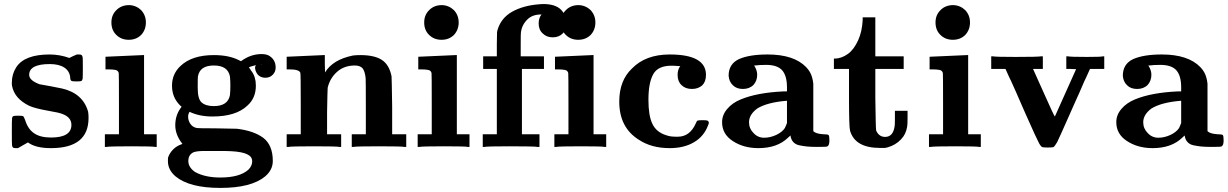

<svg xmlns="http://www.w3.org/2000/svg" viewBox="-20 -720 6018 941"><path d="M330 -108Q330 -146 284 -162Q270 -168 217 -177Q149 -189 122 -202Q51 -237 39 -299Q38 -302 38 -315Q38 -357 60 -391Q101 -453 223 -453Q272 -453 320 -436L338 -445L357 -453H366Q375 -453 379 -451Q383 -448 385 -440Q386 -435 386 -387Q386 -339 385 -334Q383 -326 379 -323Q375 -321 355 -321Q337 -321 331 -323Q324 -327 324 -341Q321 -372 295 -389Q269 -406 224 -406Q123 -406 123 -353Q123 -326 174 -307Q175 -307 230 -297Q278 -288 285 -286Q387 -262 412 -172Q414 -158 414 -142Q414 6 230 6Q154 6 117 -22Q86 -4 68 6H58Q49 6 45 4Q40 1 39 -8Q38 -14 38 -73Q38 -132 39 -138Q39 -147 44 -150Q48 -153 68 -153Q87 -153 93 -151Q97 -148 103 -132Q117 -87 147 -67Q177 -46 230 -46Q330 -46 330 -108Z M551 -671Q575 -695 613 -695Q647 -694 672 -670Q695 -645 695 -610Q695 -574 672 -549Q648 -525 611 -525Q574 -525 550 -549Q526 -572 526 -610Q526 -647 551 -671ZM500 -442 590 -446 680 -450H686V-62H748V0H740Q728 -3 625 -3Q516 -3 503 0H494V-62H563V-209Q563 -359 562 -362Q559 -374 547 -377Q534 -380 509 -380H497V-442Z M874 -15Q839 -59 839 -106Q839 -152 863 -187L870 -197L862 -204Q823 -243 823 -300Q823 -358 865 -397Q921 -450 1028 -450Q1101 -450 1149 -426L1161 -420Q1208 -455 1262 -455Q1281 -455 1295 -449Q1331 -430 1331 -389Q1331 -368 1317 -354Q1303 -339 1281 -339Q1262 -339 1249 -349Q1237 -359 1232 -376Q1227 -394 1235 -400H1234Q1230 -400 1227 -399Q1201 -392 1200 -390Q1200 -389 1202.5 -386Q1205 -383 1207 -380Q1211 -372 1213 -371Q1215 -368 1219 -362Q1220 -360 1221 -358Q1222 -356 1223 -354.5Q1224 -353 1224 -352Q1226 -346 1228 -342Q1229 -337 1231 -329Q1232 -327 1232.5 -322.5Q1233 -318 1233 -316Q1234 -311 1234 -300Q1234 -239 1192 -202Q1136 -149 1021 -149Q957 -149 909 -172Q902 -161 902 -148Q902 -129 913 -113Q924 -97 943 -93Q951 -91 1036 -91Q1139 -89 1141 -89Q1224 -79 1271 -44Q1317 -8 1317 69Q1317 113 1279 145Q1211 201 1060 201Q909 201 841 145Q803 113 803 70Q803 54 804 51Q812 29 829 12Q846 -5 870 -13ZM1264 -403Q1263 -403 1261 -404L1258 -403ZM950 -345Q949 -340 949 -300V-289Q949 -236 967 -219Q987 -200 1028 -200Q1097 -200 1107 -254Q1109 -272 1109 -300Q1109 -327 1107 -345Q1097 -399 1028 -399Q959 -399 950 -345ZM1081 20H1026H979Q947 20 929 26Q903 38 903 69Q903 100 936 123Q985 150 1060 150Q1154 150 1197 112Q1216 93 1216 71Q1216 48 1193 37Q1169 24 1112 21Z M1388 -442 1566 -450H1572V-407L1573 -365Q1611 -428 1710 -448Q1726 -450 1746 -450Q1816 -450 1852 -426Q1888 -402 1899 -346Q1900 -336 1902 -198V-62H1971V0H1962Q1948 -3 1837 -3Q1726 -3 1713 0H1704V-62H1773V-194Q1773 -332 1772 -337Q1769 -368 1758 -384Q1746 -399 1719 -399Q1667 -399 1632 -368Q1597 -337 1586 -290Q1585 -281 1583 -171V-62H1652V0H1643Q1630 -3 1519 -3Q1408 -3 1394 0H1385V-62H1454V-210Q1454 -357 1452 -363Q1447 -380 1398 -380H1385V-442Z M2084 -671Q2108 -695 2146 -695Q2180 -694 2205 -670Q2228 -645 2228 -610Q2228 -574 2205 -549Q2181 -525 2144 -525Q2107 -525 2083 -549Q2059 -572 2059 -610Q2059 -647 2084 -671ZM2033 -442 2123 -446 2213 -450H2219V-62H2281V0H2273Q2261 -3 2158 -3Q2049 -3 2036 0H2027V-62H2096V-209Q2096 -359 2095 -362Q2092 -374 2080 -377Q2067 -380 2042 -380H2030V-442Z M2614 0Q2600 -3 2478 -3Q2368 -3 2355 0H2346V-62H2415V-382H2348V-444H2415V-503L2416 -562L2418 -572Q2435 -631 2489 -662Q2544 -693 2622 -699Q2628 -699 2636 -700H2654Q2712 -697 2736 -665Q2758 -640 2758 -606Q2758 -576 2738 -556Q2719 -537 2689 -537Q2659 -537 2640 -556Q2620 -574 2620 -605Q2620 -632 2634 -649H2631Q2589 -649 2564 -624Q2537 -597 2533 -560Q2532 -557 2532 -498V-444H2646V-382H2538V-62H2624V0Z M2754 -671Q2778 -695 2816 -695Q2850 -694 2875 -670Q2898 -645 2898 -610Q2898 -574 2875 -549Q2851 -525 2814 -525Q2777 -525 2753 -549Q2729 -572 2729 -610Q2729 -647 2754 -671ZM2703 -442 2793 -446 2883 -450H2889V-62H2951V0H2943Q2931 -3 2828 -3Q2719 -3 2706 0H2697V-62H2766V-209Q2766 -359 2765 -362Q2762 -374 2750 -377Q2737 -380 2712 -380H2700V-442Z M3182 -357Q3158 -315 3158 -231Q3158 -153 3177 -114Q3196 -72 3246 -57Q3264 -50 3293 -50H3302Q3361 -50 3390 -115Q3395 -128 3399 -129Q3405 -131 3423 -131Q3443 -131 3447 -129Q3454 -126 3454 -117Q3454 -114 3450 -105Q3430 -52 3383 -24Q3334 6 3262 6Q3173 6 3111 -35Q3015 -95 3015 -222Q3015 -325 3077 -384Q3144 -453 3262 -453Q3440 -453 3440 -353Q3440 -320 3422 -302Q3402 -284 3371 -284Q3339 -284 3320 -303Q3301 -321 3301 -353Q3301 -379 3314 -396H3309Q3287 -398 3271 -398Q3205 -398 3182 -357Z M3935 -2Q3916 -4 3897 -8Q3878 -12 3867 -25Q3857 -36 3854 -56L3843 -46Q3790 6 3697 6Q3624 6 3571 -29Q3519 -63 3519 -121Q3519 -157 3544 -186Q3569 -216 3611 -233Q3691 -266 3819 -272H3837V-292Q3837 -349 3813 -376Q3789 -402 3735 -402Q3701 -402 3681 -399H3676Q3691 -376 3691 -354Q3691 -324 3673 -304Q3653 -284 3621 -284Q3590 -284 3572 -302Q3553 -320 3551 -349Q3551 -406 3601 -430Q3652 -453 3742 -453Q3871 -453 3931 -391Q3953 -368 3960 -341Q3964 -328 3966 -310V-196V-77Q3979 -64 4016 -62Q4037 -62 4041 -58Q4045 -54 4045 -31Q4045 -7 4034 -2Q4030 0 3984 0Q3957 0 3935 -2ZM3673 -68Q3694 -45 3725 -45Q3755 -45 3785 -59Q3814 -73 3827 -93Q3827 -94 3828 -96Q3829 -98 3830.5 -101Q3832 -104 3833 -107L3837 -117V-226H3834Q3739 -218 3691 -188Q3651 -158 3651 -121Q3651 -90 3673 -68Z M4208 -635H4270V-444H4409V-382H4270V-239Q4272 -88 4274 -81Q4275 -79 4276 -76Q4290 -49 4318 -49Q4358 -49 4365 -104Q4366 -107 4366 -145V-177H4428V-143Q4428 -109 4426 -99Q4420 -61 4395 -36Q4369 -9 4331 2L4318 5H4293Q4170 5 4146 -80Q4141 -100 4141 -245V-382H4067V-433H4071Q4104 -433 4136 -456Q4165 -477 4186 -523Q4205 -565 4208 -621Z M4590 -671Q4614 -695 4652 -695Q4686 -694 4711 -670Q4734 -645 4734 -610Q4734 -574 4711 -549Q4687 -525 4650 -525Q4613 -525 4589 -549Q4565 -572 4565 -610Q4565 -647 4590 -671ZM4539 -442 4629 -446 4719 -450H4725V-62H4787V0H4779Q4767 -3 4664 -3Q4555 -3 4542 0H4533V-62H4602V-209Q4602 -359 4601 -362Q4598 -374 4586 -377Q4573 -380 4548 -380H4536V-442Z M5213 -444Q5226 -441 5307 -441Q5378 -441 5386 -444H5392V-382H5322L5304 -342Q5300 -336 5271 -268Q5264 -252 5246 -212.5Q5228 -173 5221 -156Q5172 -45 5161 -23Q5150 -4 5143 1Q5137 3 5115 3Q5094 3 5088 1Q5079 -4 5070 -23Q5061 -39 5009 -156Q5006 -163 4988.5 -202.5Q4971 -242 4960 -268Q4928 -340 4926 -342L4908 -382H4838V-444H4846Q4858 -441 4957 -441Q5068 -441 5082 -444H5091V-382H5043L5096 -264Q5147 -149 5150 -149Q5167 -188 5202 -265L5254 -381Q5246 -382 5230 -382H5206V-444Z M5867 -2Q5848 -4 5829 -8Q5810 -12 5799 -25Q5789 -36 5786 -56L5775 -46Q5722 6 5629 6Q5556 6 5503 -29Q5451 -63 5451 -121Q5451 -157 5476 -186Q5501 -216 5543 -233Q5623 -266 5751 -272H5769V-292Q5769 -349 5745 -376Q5721 -402 5667 -402Q5633 -402 5613 -399H5608Q5623 -376 5623 -354Q5623 -324 5605 -304Q5585 -284 5553 -284Q5522 -284 5504 -302Q5485 -320 5483 -349Q5483 -406 5533 -430Q5584 -453 5674 -453Q5803 -453 5863 -391Q5885 -368 5892 -341Q5896 -328 5898 -310V-196V-77Q5911 -64 5948 -62Q5969 -62 5973 -58Q5977 -54 5977 -31Q5977 -7 5966 -2Q5962 0 5916 0Q5889 0 5867 -2ZM5605 -68Q5626 -45 5657 -45Q5687 -45 5717 -59Q5746 -73 5759 -93Q5759 -94 5760 -96Q5761 -98 5762.5 -101Q5764 -104 5765 -107L5769 -117V-226H5766Q5671 -218 5623 -188Q5583 -158 5583 -121Q5583 -90 5605 -68Z"/></svg>

Font: KaTeX_Main
Style: Bold
Weight: 700
Version: Version